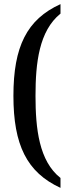

<svg xmlns="http://www.w3.org/2000/svg" viewBox="-20 -781 337 930"><path d="M273 129V81C169 -1 152 -158 152 -317C152 -476 169 -631 273 -715V-761C110 -687 45 -555 45 -317C45 -79 110 54 273 129Z"/></svg>

Font: Noto Serif Georgian ExtraCondensed Medium
Style: Regular
Weight: 500
Width: 2
Designer: Monotype Design Team, Akaki Razmadze
Foundry: Google LLC
Version: Version 2.003